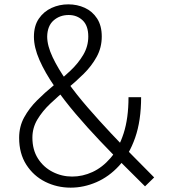

<svg xmlns="http://www.w3.org/2000/svg" viewBox="-20 -854 783 883"><path d="M305 9Q242 9 188 -18Q134 -45 101 -96.5Q68 -148 68 -220Q68 -272 91 -314Q114 -356 150 -392Q186 -428 227 -461.5Q268 -495 304 -529Q340 -563 363 -602Q386 -641 386 -686Q386 -736 360 -760.5Q334 -785 296 -785Q255 -785 226.5 -760Q198 -735 197 -686Q197 -644 222 -591Q247 -538 289 -479Q331 -420 383.5 -359.5Q436 -299 491 -240.5Q546 -182 597.5 -130.5Q649 -79 689 -38L647 3Q605 -39 551 -92.5Q497 -146 439.5 -206.5Q382 -267 328 -330.5Q274 -394 230.5 -457Q187 -520 161.5 -578Q136 -636 136 -685Q136 -735 158.5 -768Q181 -801 217 -817.5Q253 -834 294 -834Q335 -834 370 -818Q405 -802 426.5 -769Q448 -736 448 -686Q448 -635 424.5 -592.5Q401 -550 365 -514.5Q329 -479 288.5 -445.5Q248 -412 211.5 -377.5Q175 -343 152 -304.5Q129 -266 129 -221Q129 -165 154.5 -125Q180 -85 222 -63.5Q264 -42 312 -42Q360 -42 405.5 -63Q451 -84 488.5 -127.5Q526 -171 548.5 -240.5Q571 -310 571 -407H629Q629 -299 601.5 -220.5Q574 -142 527.5 -91.5Q481 -41 423 -16Q365 9 305 9Z"/></svg>

Font: Yaldevi ExtraLight Light
Style: Regular
Weight: 300
Version: Version 1.100